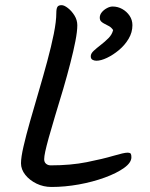

<svg xmlns="http://www.w3.org/2000/svg" viewBox="-20 -745 586 748"><path d="M420.7 -627.8Q414.4 -637.5 405.5 -642.7Q396.7 -647.8 388.3 -651.7Q380 -655.6 374.4 -661Q368.7 -666.4 368.7 -676.4Q368.7 -687.4 376.5 -697.1Q384.3 -706.7 396.2 -713.1Q408 -719.6 418.7 -719.6Q438.9 -719.6 456.4 -709.8Q473.8 -700 484.9 -683.6Q495.9 -667.2 495.9 -646.9Q495.9 -618.9 481.1 -594Q466.3 -569.1 443.4 -550Q420.5 -530.9 396.9 -519.7Q373.2 -508.4 355.6 -508.4Q346.8 -508.4 340.2 -512.2Q333.6 -515.9 333.6 -525.8Q333.6 -536.5 345.2 -547.2Q356.8 -557.9 372.8 -570.2Q388.8 -582.5 402.7 -596.5Q416.5 -610.4 420.7 -627.8ZM281.2 -646.6Q281.2 -623 273.8 -584.9Q266.4 -546.9 254.1 -499.3Q241.9 -451.7 226.5 -399.1Q211.1 -346.5 194.5 -292.9Q179.1 -241.9 169.8 -208.1Q160.5 -174.3 156.3 -154.7Q152.1 -135.1 152.1 -124.7Q152.1 -113.2 159.5 -107Q166.8 -100.8 177.7 -100.8Q255.2 -100.8 317.7 -113.2Q380.3 -125.7 421.8 -138Q463.4 -150.2 476 -150.2Q486.8 -150.2 489.4 -146.1Q491.9 -142 491.9 -132.5Q491.9 -111.2 463.3 -90.8Q434.7 -70.3 388.2 -53.3Q341.7 -36.3 287.2 -26.4Q232.6 -16.6 180.8 -16.6Q149.1 -16.6 122.2 -29.7Q95.3 -42.8 78.5 -63.9Q61.8 -85.1 61.8 -108.9Q61.8 -132.2 71.7 -174.9Q81.5 -217.6 97.2 -272.7Q112.9 -327.7 130.6 -387.9Q148.3 -448 164 -506.1Q179.7 -564.1 189.6 -613.1Q199.4 -662.1 199.4 -694.5Q199.4 -710.8 203.5 -717.8Q207.5 -724.9 220 -724.9Q230 -724.9 244.6 -713.6Q259.1 -702.4 270.2 -684.6Q281.2 -666.8 281.2 -646.6Z"/></svg>

Font: Kalam Variable Light
Style: Regular
Weight: 300
Designer: Lipi Raval, Jonny Pinhorn
Foundry: Indian Type Foundry
Version: Version 3.000